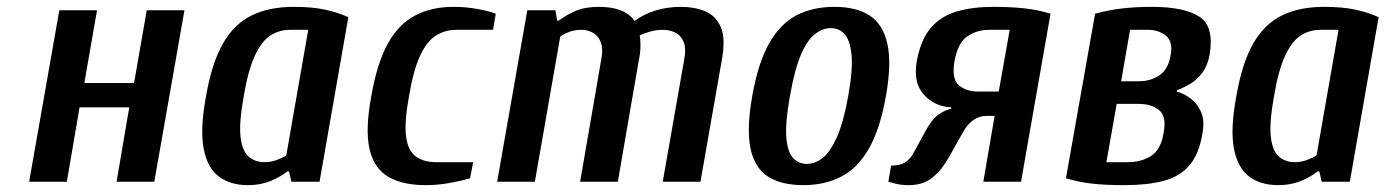

<svg xmlns="http://www.w3.org/2000/svg" viewBox="-20 -530 4041 560"><path d="M65 0 153 -500H263L226 -288H371L408 -500H518L430 0H320L357 -217H212L175 0Z M703 10Q652 10 618.5 -15Q585 -40 574 -96.5Q563 -153 581 -250Q598 -347 630.5 -403.5Q663 -460 714 -485Q765 -510 837 -510Q888 -510 925 -502.5Q962 -495 996 -480L912 0H830L823 -30H818Q798 -14 769 -2Q740 10 703 10ZM751 -57Q770 -57 787.5 -63.5Q805 -70 815 -77L879 -443H826Q795 -443 769.5 -427Q744 -411 724 -369Q704 -327 691 -250Q677 -173 681.5 -131.5Q686 -90 705 -73.5Q724 -57 751 -57Z M1222 10Q1153 10 1111.5 -15Q1070 -40 1057.5 -96.5Q1045 -153 1063 -250Q1080 -347 1111.5 -403.5Q1143 -460 1191 -485Q1239 -510 1303 -510Q1338 -510 1371.5 -504Q1405 -498 1426 -490L1418 -443H1311Q1279 -443 1252.5 -427Q1226 -411 1206 -369Q1186 -327 1173 -250Q1159 -173 1164.5 -131.5Q1170 -90 1193 -73.5Q1216 -57 1253 -57H1360L1351 -10Q1328 -3 1292.5 3.5Q1257 10 1222 10Z M1430 0 1518 -500H1600L1605 -470H1610Q1631 -486 1658.5 -498Q1686 -510 1727 -510Q1764 -510 1790 -500Q1816 -490 1831 -469Q1858 -489 1892.5 -499.5Q1927 -510 1966 -510Q2006 -510 2037 -497Q2068 -484 2082.5 -450.5Q2097 -417 2085 -353L2023 0H1913L1975 -353Q1982 -388 1974 -407.5Q1966 -427 1949.5 -435Q1933 -443 1914 -443Q1894 -443 1876.5 -438Q1859 -433 1846 -427Q1848 -416 1848 -396Q1848 -376 1843 -353L1782 0H1672L1733 -353Q1740 -388 1732 -407.5Q1724 -427 1708.5 -435Q1693 -443 1676 -443Q1657 -443 1640.5 -437Q1624 -431 1614 -423L1540 0Z M2323 10Q2259 10 2220 -15Q2181 -40 2169 -97Q2157 -154 2174 -250Q2191 -346 2223 -403Q2255 -460 2302.5 -485Q2350 -510 2414 -510Q2477 -510 2516 -485Q2555 -460 2568 -403Q2581 -346 2564 -250Q2547 -154 2514.5 -97Q2482 -40 2434 -15Q2386 10 2323 10ZM2333 -52Q2357 -52 2379 -69Q2401 -86 2420.5 -129Q2440 -172 2454 -250Q2468 -329 2463.5 -371.5Q2459 -414 2443 -431Q2427 -448 2403 -448Q2380 -448 2357.5 -431Q2335 -414 2316.5 -371.5Q2298 -329 2284 -250Q2270 -172 2273.5 -129Q2277 -86 2293.5 -69Q2310 -52 2333 -52Z M2631 10Q2607 10 2589 5Q2571 0 2571 0L2579 -47Q2606 -47 2620 -56.5Q2634 -66 2641 -78L2678 -145Q2696 -179 2713.5 -193Q2731 -207 2754 -213L2755 -217Q2706 -219 2674.5 -254Q2643 -289 2654 -352Q2666 -416 2696 -450Q2726 -484 2772 -497Q2818 -510 2877 -510Q2929 -510 2969 -505.5Q3009 -501 3044 -490L2958 0H2848L2881 -192H2857Q2816 -192 2789 -145L2748 -72Q2726 -33 2699 -11.5Q2672 10 2631 10ZM2833 -263H2893L2925 -443H2865Q2830 -443 2802 -424.5Q2774 -406 2764 -352Q2755 -300 2776.5 -281.5Q2798 -263 2833 -263Z M3259 10Q3204 10 3164.5 5.5Q3125 1 3089 -10L3174 -490Q3214 -501 3253.5 -505.5Q3293 -510 3340 -510Q3434 -510 3478 -481.5Q3522 -453 3508 -370Q3502 -338 3486.5 -317.5Q3471 -297 3451.5 -285.5Q3432 -274 3413 -267L3412 -263Q3434 -257 3453.5 -242Q3473 -227 3483.5 -202.5Q3494 -178 3487 -140Q3477 -80 3449 -47.5Q3421 -15 3374 -2.5Q3327 10 3259 10ZM3207 -57H3271Q3308 -57 3337 -75Q3366 -93 3374 -143Q3383 -191 3360.5 -209Q3338 -227 3301 -227H3237ZM3250 -293H3303Q3335 -293 3361 -310Q3387 -327 3394 -367Q3402 -409 3380.5 -426Q3359 -443 3329 -443H3276Z M3708 10Q3657 10 3623.5 -15Q3590 -40 3579 -96.5Q3568 -153 3586 -250Q3603 -347 3635.5 -403.5Q3668 -460 3719 -485Q3770 -510 3842 -510Q3893 -510 3930 -502.5Q3967 -495 4001 -480L3917 0H3835L3828 -30H3823Q3803 -14 3774 -2Q3745 10 3708 10ZM3756 -57Q3775 -57 3792.5 -63.5Q3810 -70 3820 -77L3884 -443H3831Q3800 -443 3774.5 -427Q3749 -411 3729 -369Q3709 -327 3696 -250Q3682 -173 3686.5 -131.5Q3691 -90 3710 -73.5Q3729 -57 3756 -57Z"/></svg>

Font: Cuprum SemiBold
Style: Italic
Weight: 600
Italic angle: -10°
Version: Version 3.000